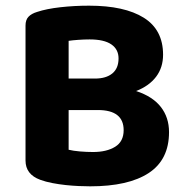

<svg xmlns="http://www.w3.org/2000/svg" viewBox="-20 -642 655 677"><path d="M555 -449Q555 -404 530.5 -371.5Q506 -339 460 -321Q518 -302 547 -265Q576 -228 576 -176Q576 -79 504.5 -32Q433 15 298 15Q280 15 257.5 14Q235 13 211.5 10.5Q188 8 164.5 3.5Q141 -1 122 -8Q70 -27 70 -76V-552Q70 -572 80.5 -583Q91 -594 111 -600Q144 -611 193 -616.5Q242 -622 294 -622Q419 -622 487 -579.5Q555 -537 555 -449ZM416 -183Q416 -254 325 -254H222V-114Q238 -110 262 -108Q286 -106 308 -106Q356 -106 386 -124.5Q416 -143 416 -183ZM222 -365H315Q354 -365 376 -383Q398 -401 398 -436Q398 -468 372.5 -485.5Q347 -503 296 -503Q277 -503 256 -501.5Q235 -500 222 -498Z"/></svg>

Font: Baloo Tammudu 2
Style: Bold
Weight: 700
Designer: Maithili Shingre, Omkar Shende and Ek Type
Foundry: Ek Type
Version: Version 1.640;hotconv 1.0.111;makeotfexe 2.5.65597; ttfautoh